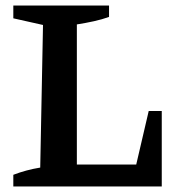

<svg xmlns="http://www.w3.org/2000/svg" viewBox="-20 -672 636 692"><path d="M516 -272H563V0H28V-42Q75 -60 125 -68L135 -582L28 -606V-652H373V-611Q348 -602 318.5 -595.5Q289 -589 257 -584V-79H471Z"/></svg>

Font: Piazzolla SemiBold
Style: Regular
Weight: 600
Designer: Juan Pablo del Peral
Foundry: Huerta Tipografica
Version: Version 1.330